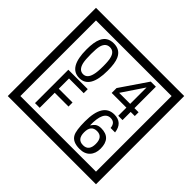

<svg xmlns="http://www.w3.org/2000/svg" viewBox="-230 -1243 1616 1616"><g transform="rotate(45 577.5 -435.0)"><path d="M1103 90H53V-960H1103ZM1028 15V-885H128V15ZM497 -656Q497 -442 371 -442Q244 -442 244 -656Q244 -744 265 -789Q294 -855 371 -855Q448 -855 477 -789Q497 -745 497 -656ZM444 -656Q444 -723 435 -752Q420 -809 371 -809Q322 -809 306 -752Q298 -723 298 -656Q298 -587 306 -553Q322 -488 371 -488Q419 -488 435 -554Q444 -587 444 -656ZM928 -547H879V-450H828V-547H653V-605L818 -847H879V-592H928ZM828 -592V-787L697 -592ZM488 -379H313V-257H477V-209H313V-30H257V-427H488ZM919 -149Q919 -91 886.5 -56.5Q854 -22 795 -22Q711 -22 684 -73Q663 -111 663 -219Q663 -435 797 -435Q895 -435 908 -332H855Q850 -392 796 -392Q713 -392 717 -225Q738 -253 748 -260Q768 -275 801 -275Q919 -275 919 -149ZM862 -149Q862 -233 793 -233Q723 -233 723 -149Q723 -65 793 -65Q862 -65 862 -149Z"/></g></svg>

Font: Unicode BMP Fallback SIL
Style: Regular
Weight: 400
Foundry: NRSI, SIL International
Version: Version 5.1 Based on Unicode 5.1